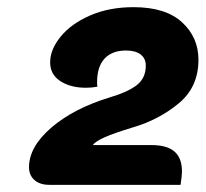

<svg xmlns="http://www.w3.org/2000/svg" viewBox="-20 -916 574 536"><path d="M61 -449Q61 -506 123 -559.5Q185 -613 286 -644Q337 -659 362 -678.5Q387 -698 387 -733Q387 -753 372.5 -764Q358 -775 332 -775Q293 -775 272 -752.5Q251 -730 251 -686Q251 -678 252 -674Q236 -671 220 -671Q177 -671 148.5 -689.5Q120 -708 120 -742Q120 -778 149.5 -814Q179 -850 232 -873Q285 -896 353 -896Q442 -896 488 -854Q534 -812 534 -749Q534 -673 479 -627.5Q424 -582 353 -561Q297 -544 271.5 -532.5Q246 -521 239 -511H403Q446 -511 467 -493Q488 -475 488 -437Q488 -426 484 -400H118Q91 -400 76 -413.5Q61 -427 61 -449Z"/></svg>

Font: K2D ExtraBold
Style: Italic
Weight: 800
Italic angle: -10°
Designer: Katatrad Aksorn Co.,Ltd.
Foundry: Cadson Demak Co.,Ltd.
Version: Version 1.000; ttfautohint (v1.6)